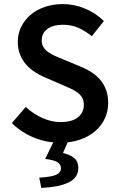

<svg xmlns="http://www.w3.org/2000/svg" viewBox="-20 -686 585 939"><path d="M274 12Q208 12 146.5 -13Q85 -38 38 -84L106 -163Q141 -130 186 -109.5Q231 -89 276 -89Q332 -89 361 -112Q390 -135 390 -173Q390 -193 382.5 -207Q375 -221 361.5 -231.5Q348 -242 329.5 -251Q311 -260 289 -269L199 -308Q175 -318 151.5 -333Q128 -348 109 -369Q90 -390 78.5 -418Q67 -446 67 -482Q67 -521 83.5 -554.5Q100 -588 129 -613Q158 -638 198.5 -652Q239 -666 287 -666Q344 -666 397 -643.5Q450 -621 488 -583L429 -509Q397 -535 363 -550Q329 -565 287 -565Q240 -565 212 -544.5Q184 -524 184 -488Q184 -469 192.5 -455.5Q201 -442 215.5 -431.5Q230 -421 249 -412.5Q268 -404 288 -396L377 -359Q406 -347 430 -331Q454 -315 471.5 -294Q489 -273 499 -245.5Q509 -218 509 -182Q509 -142 493 -107Q477 -72 446.5 -45.5Q416 -19 372.5 -3.5Q329 12 274 12ZM182 233 172 183Q233 179 255.5 168.5Q278 158 278 136Q278 119 262 108Q246 97 201 91L247 -3H317L288 62Q324 71 343.5 87.5Q363 104 363 135Q363 183 316 206Q269 229 182 233Z"/></svg>

Font: CV Source Sans Light
Style: Bold
Weight: 600
Designer: Paul D. Hunt
Foundry: Adobe Systems Incorporated
Version: Version 3.001